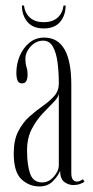

<svg xmlns="http://www.w3.org/2000/svg" viewBox="-20 -662 334 692"><path d="M122.5 10Q85 10 57.2 -16Q29.5 -42 29.5 -109.5Q29.5 -157 45.8 -188.8Q62 -220.5 86.2 -242Q110.5 -263.5 134.8 -280.5Q159 -297.5 175.5 -316Q192 -334.5 192 -361Q192 -401 187.5 -436.2Q183 -471.5 170.8 -493.5Q158.5 -515.5 135.5 -515.5Q110 -515.5 90.8 -494.8Q71.5 -474 71.5 -449.5Q71.5 -432.5 75.5 -420.2Q79.5 -408 79.5 -394Q79.5 -380 75.2 -370.8Q71 -361.5 59 -361.5Q47.5 -361.5 43.2 -371.8Q39 -382 39 -400Q39 -431.5 51.2 -460.5Q63.5 -489.5 86 -508Q108.5 -526.5 139.5 -526.5Q237 -526.5 237 -356.5V-39Q237 -21 243 -14.2Q249 -7.5 257 -7.5Q263 -7.5 269.2 -10.5Q275.5 -13.5 279 -16L284.5 -7Q279.5 -3 268.5 1Q257.5 5 244.5 5Q227 5 212 -6Q197 -17 196.5 -46.5Q191 -30 171.8 -10Q152.5 10 122.5 10ZM132.5 -4.5Q155.5 -4.5 173.8 -25.2Q192 -46 192 -67V-325.5Q190.5 -311 173.2 -293.8Q156 -276.5 133.8 -253Q111.5 -229.5 94.5 -197Q77.5 -164.5 77.5 -120Q77.5 -66.5 88.8 -35.5Q100 -4.5 132.5 -4.5ZM137.5 -559.5Q98.5 -559.5 78.8 -583.2Q59 -607 59 -642H66.5Q70 -614 88.5 -598Q107 -582 137.5 -582Q168.5 -582 187 -598Q205.5 -614 209 -642H216.5Q216.5 -607 196.8 -583.2Q177 -559.5 137.5 -559.5Z"/></svg>

Font: Imbue 100pt ExtraLight
Style: Regular
Weight: 200
Designer: Tyler Finck
Foundry: Etcetera Type Company
Version: Version 1.102; ttfautohint (v1.8.3)